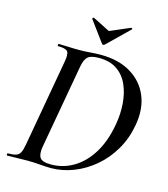

<svg xmlns="http://www.w3.org/2000/svg" viewBox="-118 -894 864 990"><g transform="rotate(15 314.0 -399.0)"><path d="M246 4Q222 4 186.5 1Q151 -2 120 -2Q88 -2 61.5 -1Q35 0 12 0Q9 0 9 -6Q9 -12 12 -12Q41 -12 56 -17Q71 -22 78.5 -37Q86 -52 91 -81L173 -544Q181 -587 170.5 -600Q160 -613 119 -613Q117 -613 117 -619Q117 -625 119 -625Q142 -625 169.5 -623.5Q197 -622 229 -622Q257 -622 287.5 -624.5Q318 -627 344 -627Q439 -627 504.5 -588Q570 -549 598.5 -480.5Q627 -412 611 -323Q598 -249 562.5 -188.5Q527 -128 476 -85Q425 -42 365.5 -19Q306 4 246 4ZM241 -14Q306 -14 362 -47.5Q418 -81 457 -145Q496 -209 512 -301Q522 -358 518 -412.5Q514 -467 494.5 -511.5Q475 -556 437 -582.5Q399 -609 339 -609Q297 -609 280.5 -594.5Q264 -580 257 -542L177 -92Q170 -52 182 -33Q194 -14 241 -14ZM334 -685 253 -795Q252 -797 255 -800Q258 -803 261 -802L352 -756L459 -802Q462 -803 464.5 -800Q467 -797 465 -795L352 -685Q341 -674 334 -685Z"/></g></svg>

Font: Cormorant Garamond Light SemiBold
Style: Italic
Weight: 600
Italic angle: -10°
Version: Version 4.001